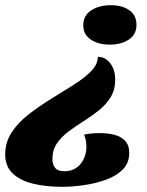

<svg xmlns="http://www.w3.org/2000/svg" viewBox="-50 -550 567 740"><path d="M189 170Q127 170 77.5 158Q28 146 -1 118.5Q-30 91 -30 45Q-30 -2 -4.5 -40.5Q21 -79 62 -110.5Q103 -142 148.5 -170Q194 -198 234.5 -223.5Q275 -249 301 -275.5Q327 -302 327 -331Q356 -331 375 -306Q394 -281 394 -243Q394 -204 376.5 -175.5Q359 -147 331.5 -125Q304 -103 273 -83.5Q242 -64 214.5 -43.5Q187 -23 169.5 2.5Q152 28 152 63Q152 84 162.5 97Q173 110 198 110Q237 110 260 82.5Q283 55 283 14Q283 4 281 -8Q279 -20 274 -31Q285 -34 303 -35.5Q321 -37 336 -37Q365 -37 390.5 -30.5Q416 -24 432 -7.5Q448 9 448 40Q448 78 423.5 103Q399 128 359 142.5Q319 157 274 163.5Q229 170 189 170ZM373 -378Q329 -378 300 -397.5Q271 -417 271 -452Q271 -491 302 -510.5Q333 -530 377 -530Q421 -530 448.5 -510.5Q476 -491 476 -454Q476 -417 446.5 -397.5Q417 -378 373 -378Z"/></svg>

Font: Sansita Swashed Light ExtraBold
Style: Regular
Weight: 800
Version: Version 1.003